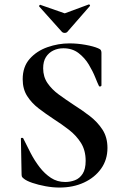

<svg xmlns="http://www.w3.org/2000/svg" viewBox="-20 -831 555 863"><path d="M174 -524Q174 -486 193.5 -457.5Q213 -429 244.5 -406Q276 -383 311 -360Q349 -336 383.5 -309.5Q418 -283 440.5 -248.5Q463 -214 463 -166Q463 -113 434.5 -73Q406 -33 357.5 -10.5Q309 12 247 12Q217 12 184.5 6Q152 0 125.5 -9Q99 -18 87 -28Q83 -31 80 -34.5Q77 -38 77 -47L74 -206Q73 -211 78.5 -211.5Q84 -212 85 -208Q100 -177 118 -142.5Q136 -108 158.5 -79Q181 -50 209 -31.5Q237 -13 273 -13Q296 -13 317 -21Q338 -29 351.5 -50Q365 -71 365 -108Q365 -155 344 -188.5Q323 -222 290 -247.5Q257 -273 221 -296Q186 -319 154 -343.5Q122 -368 102 -399.5Q82 -431 82 -475Q82 -531 113.5 -566.5Q145 -602 193.5 -619Q242 -636 292 -636Q328 -636 364 -629.5Q400 -623 421 -614Q431 -610 433.5 -605Q436 -600 436 -594V-447Q436 -444 431.5 -442.5Q427 -441 425 -444Q419 -456 408 -483.5Q397 -511 379 -541Q361 -571 333 -592.5Q305 -614 265 -614Q240 -614 219.5 -604Q199 -594 186.5 -574.5Q174 -555 174 -524ZM259 -687 156 -802Q155 -805 158 -808Q161 -811 162 -809L271 -771L379 -811Q381 -812 383.5 -809Q386 -806 384 -804L282 -687Q278 -683 271 -683Q264 -683 259 -687Z"/></svg>

Font: Cormorant Garamond Light
Style: Bold
Weight: 700
Version: Version 4.001